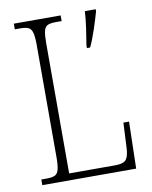

<svg xmlns="http://www.w3.org/2000/svg" viewBox="-81 -775 661 836"><g transform="rotate(-10 249.0 -357.0)"><path d="M38 0V-25H62Q85 -25 97.5 -30.5Q110 -36 115 -54Q120 -72 120 -109V-605Q120 -642 115 -660Q110 -678 97.5 -683.5Q85 -689 62 -689H38V-714H245V-689H220Q196 -689 183.5 -683.5Q171 -678 166.5 -660Q162 -642 162 -606V-30H366Q404 -30 415.5 -46.5Q427 -63 428 -104L433 -207H458L453 0ZM333 -566Q339 -602 344.5 -640.5Q350 -679 352 -714H400V-705Q391 -673 376.5 -629Q362 -585 347 -554H333Z"/></g></svg>

Font: Noto Serif Tamil Condensed ExtraLight
Style: Italic
Weight: 200
Width: 3
Italic angle: -12°
Designer: Indian Type Foundry, Tom Grace, and the Monotype Design Team
Foundry: Monotype Imaging Inc.
Version: Version 2.003; ttfautohint (v1.8.4.7-5d5b)